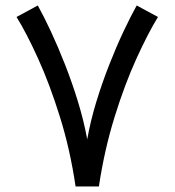

<svg xmlns="http://www.w3.org/2000/svg" viewBox="-20 -672 629 692"><path d="M252.4 0Q232.9 -132.8 196 -250.7Q159.2 -368.7 117.2 -461.2Q75.2 -553.7 39.6 -610.8L116.2 -652.3Q138.2 -612.8 163.8 -557.9Q189.5 -502.9 214.8 -438.2Q240.2 -373.5 261.2 -304.9Q282.2 -236.3 294.4 -169.9Q306.2 -236.3 327.1 -304.9Q348.1 -373.5 373.5 -438.2Q398.9 -502.9 424.8 -557.9Q450.7 -612.8 472.7 -652.3L549.3 -610.8Q514.2 -553.7 471.9 -461.2Q429.7 -368.7 393.1 -250.7Q356.4 -132.8 336.4 0Z"/></svg>

Font: Vazirmatn FD
Style: Regular
Weight: 400
Designer: Saber Rastikerdar
Foundry: Saber Rastikerdar
Version: Version 33.001